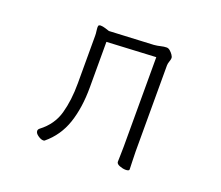

<svg xmlns="http://www.w3.org/2000/svg" viewBox="-120 -888 1239 1076"><g transform="rotate(20 500.0 -350.0)"><path d="M666 -642 374 -627V-355Q374 -234 343 -142Q312 -50 238 11Q236 13 229 13Q216 13 198 0.5Q180 -12 180 -26Q180 -35 189 -42Q259 -95 281 -174Q303 -253 303 -353V-607Q303 -623 303 -637.5Q303 -652 301 -664Q300 -673 299.5 -678.5Q299 -684 299 -688Q299 -698 304 -700Q309 -702 313 -702Q325 -702 341.5 -697Q358 -692 366 -689L630 -702Q651 -704 669 -708.5Q687 -713 703 -713Q713 -713 723 -704.5Q733 -696 740.5 -685Q748 -674 748 -666Q748 -658 743 -644Q738 -630 738 -619V-106Q738 -75 739.5 -46Q741 -17 741 0Q741 10 720 10Q703 10 683.5 2.5Q664 -5 664 -18Q664 -30 665 -55.5Q666 -81 666 -107Z"/></g></svg>

Font: Moon Stars Kai HW
Style: Regular
Weight: 400
Designer: GuiWonder
Version: Version 1.101